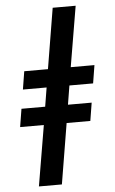

<svg xmlns="http://www.w3.org/2000/svg" viewBox="-63 -865 626 1049"><g transform="rotate(-5 250.0 -340.0)"><path d="M107 143 163 -189H33L49 -288H179L196 -392H66L82 -491H212L267 -823H393L337 -491H467L451 -392H321L304 -288H434L418 -189H288L233 143Z"/></g></svg>

Font: Iosevka SS04 Extrabold Oblique
Style: Regular
Weight: 800
Italic angle: -9°
Monospace: yes
Designer: Belleve Invis
Foundry: Belleve Invis
Version: Version 19.0.0; ttfautohint (v1.8.4)